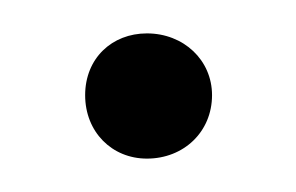

<svg xmlns="http://www.w3.org/2000/svg" viewBox="-20 -380 177 115"><path d="M31 -323C31 -301 47 -285 68 -285C90 -285 107 -301 107 -323C107 -344 90 -360 68 -360C47 -360 31 -345 31 -323Z"/></svg>

Font: Moniqa SemBd Display
Style: Regular
Weight: 600
Designer: Rajesh Rajput
Foundry: Rajesh Rajput
Version: Version 1.000